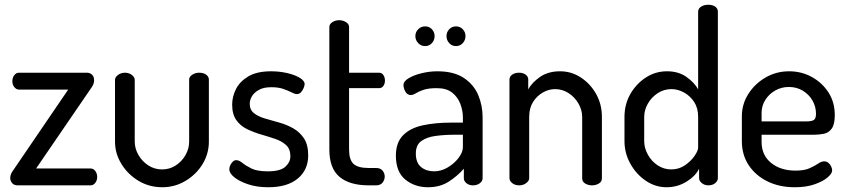

<svg xmlns="http://www.w3.org/2000/svg" viewBox="-20 -780 3566 808"><path d="M54 0Q39 0 31 -9.5Q23 -19 23 -31Q23 -40 27 -49Q31 -58 36 -64L267 -403H60Q49 -403 40.5 -413Q32 -423 32 -438Q32 -453 40 -463.5Q48 -474 60 -474H346Q358 -474 367 -466Q376 -458 376 -442Q376 -426 364 -410L132 -71H361Q373 -71 381 -60.5Q389 -50 389 -35Q389 -21 381 -10.5Q373 0 361 0Z M663 8Q608 8 563 -19Q518 -46 491 -90Q464 -134 464 -184V-444Q464 -455 476.5 -464.5Q489 -474 506 -474Q523 -474 535 -464.5Q547 -455 547 -444V-184Q547 -155 562.5 -128Q578 -101 604 -84Q630 -67 662 -67Q694 -67 720 -84Q746 -101 761 -128Q776 -155 776 -184V-445Q776 -457 789 -465.5Q802 -474 818 -474Q837 -474 848 -465.5Q859 -457 859 -445V-184Q859 -133 832.5 -89.5Q806 -46 761 -19Q716 8 663 8Z M1109 8Q1061 8 1024 -4.5Q987 -17 966 -34Q945 -51 945 -68Q945 -76 949 -84.5Q953 -93 959.5 -99.5Q966 -106 974 -106Q986 -106 1000 -94.5Q1014 -83 1038 -71Q1062 -59 1107 -59Q1160 -59 1181 -78.5Q1202 -98 1202 -122Q1202 -153 1184 -169.5Q1166 -186 1138 -195.5Q1110 -205 1079 -214Q1048 -223 1020 -236.5Q992 -250 974.5 -274.5Q957 -299 957 -340Q957 -373 973 -405Q989 -437 1025 -458.5Q1061 -480 1121 -480Q1156 -480 1188.5 -472.5Q1221 -465 1241.5 -452.5Q1262 -440 1262 -426Q1262 -420 1258 -410Q1254 -400 1247 -392Q1240 -384 1229 -384Q1221 -384 1206.5 -391.5Q1192 -399 1171.5 -406Q1151 -413 1122 -413Q1089 -413 1069 -401.5Q1049 -390 1040 -374.5Q1031 -359 1031 -343Q1031 -318 1048.5 -304Q1066 -290 1094.5 -281.5Q1123 -273 1154 -264.5Q1185 -256 1213 -240.5Q1241 -225 1259 -198Q1277 -171 1277 -126Q1277 -65 1233 -28.5Q1189 8 1109 8Z M1532 0Q1451 0 1408.5 -36Q1366 -72 1366 -151V-666Q1366 -679 1379 -687Q1392 -695 1407 -695Q1423 -695 1436 -687Q1449 -679 1449 -666V-474H1575Q1587 -474 1593.5 -464Q1600 -454 1600 -441Q1600 -428 1593.5 -418.5Q1587 -409 1575 -409H1449V-151Q1449 -108 1467.5 -90.5Q1486 -73 1532 -73H1563Q1581 -73 1590 -62Q1599 -51 1599 -37Q1599 -23 1590 -11.5Q1581 0 1563 0Z M1781 8Q1725 8 1685.5 -24.5Q1646 -57 1646 -125Q1646 -180 1676 -210.5Q1706 -241 1758.5 -252.5Q1811 -264 1880 -264H1928V-285Q1928 -315 1917 -343.5Q1906 -372 1882.5 -390.5Q1859 -409 1818 -409Q1783 -409 1762.5 -402Q1742 -395 1730 -387.5Q1718 -380 1709 -380Q1694 -380 1686 -394.5Q1678 -409 1678 -422Q1678 -438 1700 -451Q1722 -464 1755 -472Q1788 -480 1820 -480Q1890 -480 1932 -452Q1974 -424 1992.5 -380Q2011 -336 2011 -286V-30Q2011 -18 1999.5 -9Q1988 0 1970 0Q1954 0 1943 -9Q1932 -18 1932 -30V-70Q1906 -40 1869 -16Q1832 8 1781 8ZM1807 -59Q1836 -59 1863.5 -75Q1891 -91 1909.5 -115Q1928 -139 1928 -161V-213H1893Q1851 -213 1813.5 -208Q1776 -203 1753 -186.5Q1730 -170 1730 -134Q1730 -95 1752 -77Q1774 -59 1807 -59ZM1899 -586Q1882 -586 1870.5 -598.5Q1859 -611 1859 -628Q1859 -645 1870.5 -657Q1882 -669 1899 -669Q1916 -669 1927.5 -657Q1939 -645 1939 -628Q1939 -611 1927.5 -598.5Q1916 -586 1899 -586ZM1769 -586Q1752 -586 1740 -598.5Q1728 -611 1728 -628Q1728 -645 1740 -657Q1752 -669 1769 -669Q1786 -669 1797.5 -657Q1809 -645 1809 -628Q1809 -611 1797.5 -598.5Q1786 -586 1769 -586Z M2165 0Q2147 0 2135.5 -9.5Q2124 -19 2124 -30V-445Q2124 -458 2135.5 -466Q2147 -474 2165 -474Q2181 -474 2192 -466Q2203 -458 2203 -445V-404Q2219 -433 2253 -456.5Q2287 -480 2337 -480Q2385 -480 2425 -453.5Q2465 -427 2489 -384Q2513 -341 2513 -288V-30Q2513 -15 2500 -7.5Q2487 0 2471 0Q2456 0 2443 -7.5Q2430 -15 2430 -30V-288Q2430 -317 2414.5 -344Q2399 -371 2373 -388Q2347 -405 2316 -405Q2289 -405 2264 -390.5Q2239 -376 2223 -350.5Q2207 -325 2207 -288V-30Q2207 -19 2194.5 -9.5Q2182 0 2165 0Z M2785 8Q2738 8 2697.5 -19.5Q2657 -47 2632.5 -91.5Q2608 -136 2608 -186V-288Q2608 -341 2632.5 -384Q2657 -427 2697.5 -453.5Q2738 -480 2787 -480Q2835 -480 2868.5 -456.5Q2902 -433 2918 -404V-731Q2918 -744 2930.5 -752Q2943 -760 2961 -760Q2979 -760 2990 -752Q3001 -744 3001 -731V-30Q3001 -19 2990 -9.5Q2979 0 2961 0Q2945 0 2933.5 -9.5Q2922 -19 2922 -30V-70Q2907 -39 2869 -15.5Q2831 8 2785 8ZM2805 -67Q2837 -67 2862.5 -84.5Q2888 -102 2903 -124Q2918 -146 2918 -159V-288Q2918 -325 2901.5 -350.5Q2885 -376 2859 -390.5Q2833 -405 2806 -405Q2774 -405 2748 -388Q2722 -371 2706.5 -344Q2691 -317 2691 -288V-186Q2691 -157 2706.5 -129Q2722 -101 2748 -84Q2774 -67 2805 -67Z M3325 8Q3260 8 3210 -16.5Q3160 -41 3131 -84.5Q3102 -128 3102 -186V-291Q3102 -342 3129.5 -385Q3157 -428 3202 -454Q3247 -480 3301 -480Q3353 -480 3396.5 -456Q3440 -432 3466.5 -391Q3493 -350 3493 -296Q3493 -256 3480 -238.5Q3467 -221 3447 -217Q3427 -213 3405 -213H3185V-183Q3185 -127 3225 -94.5Q3265 -62 3328 -62Q3365 -62 3387 -72Q3409 -82 3423 -91.5Q3437 -101 3448 -101Q3459 -101 3466.5 -94.5Q3474 -88 3478 -79Q3482 -70 3482 -63Q3482 -50 3463 -33.5Q3444 -17 3408.5 -4.5Q3373 8 3325 8ZM3185 -269H3370Q3397 -269 3405.5 -275.5Q3414 -282 3414 -301Q3414 -331 3399.5 -356.5Q3385 -382 3359 -398Q3333 -414 3300 -414Q3269 -414 3243 -399.5Q3217 -385 3201 -360Q3185 -335 3185 -305Z"/></svg>

Font: Dosis Medium
Style: Regular
Weight: 500
Designer: EdgarTolentino, PabloImpallari, IginoMarini
Foundry: EdgarTolentino, PabloImpallari, IginoMarini
Version: Version 3.001; ttfautohint (v1.8.2)